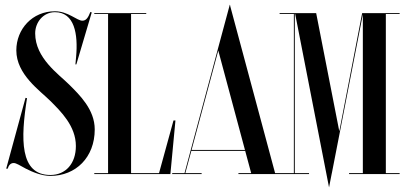

<svg xmlns="http://www.w3.org/2000/svg" viewBox="-20 -757 1769 835"><path d="M199 8C310 8 392 -73 392 -194C392 -281 326 -344 281 -389C236 -434 133 -504 133 -612C133 -660 168 -704 219 -704C304 -704 320 -609 311 -510L308 -477H312L379 -703L373 -705C363 -679 354 -667 338 -667C315 -667 276 -708 219 -708C120 -708 51 -630 51 -538C51 -433 154 -363 199 -318C244 -273 310 -209 310 -122C310 -46 266 4 199 4C65 4 69.5 -153.5 97.5 -330L91 -331.5L7 -23.5H13.5C17.5 -37.5 25.5 -47.5 38.5 -48C51 -48.5 66.5 -37 92.5 -23.5C121.5 -8.5 162 8 199 8Z M671.6 -4H550V-696H616V-700H390V-696H450V-4H390V0H721L743 -233H734.5Z M981.3 -730.3 981.5 -731 979.5 -737 927.5 -544V-543.7L782.5 -4H728.9V0H856.9V-4H786L812.1 -101H1046.3L1072.4 -4H1016.9V0H1236.9V-4H1176.4ZM929.3 -537.1 1045.3 -105H813.2Z M1718 -696V-700H1555L1455.6 -185.9L1355 -700H1196V-696H1258V-4H1196V0H1324V-4H1262V-696H1263.8L1411 58L1422.8 -2.8L1423 -3L1558 -694.9V-4H1498V0H1718V-4H1658V-696Z"/></svg>

Font: Picaflor 96 pt
Style: Regular
Weight: 400
Designer: Ariel Martín Pérez
Foundry: Tunera Type Foundry
Version: Version 1.000;hotconv 1.0.109;makeotfexe 2.5.65596